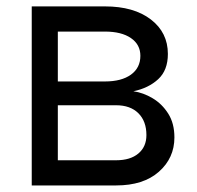

<svg xmlns="http://www.w3.org/2000/svg" viewBox="-20 -565 601 585"><path d="M76.7 0V-545.5H299.7Q387.8 -545.5 439.6 -505.7Q491.5 -465.9 491.5 -400.6Q491.5 -350.9 462 -323.7Q432.5 -296.5 386.4 -286.9Q416.5 -282.7 445.1 -265.6Q473.7 -248.6 492.5 -218.9Q511.4 -189.3 511.4 -146.3Q511.4 -83.5 464.1 -41.7Q416.9 0 333.8 0ZM156.2 -76.7H333.8Q377.1 -76.7 401.6 -97.3Q426.1 -117.9 426.1 -153.4Q426.1 -195.7 401.6 -220Q377.1 -244.3 333.8 -244.3H156.2ZM156.2 -316.8H299.7Q350.1 -316.8 378.9 -337.5Q407.7 -358.3 407.7 -394.9Q407.7 -429.3 378.9 -449Q350.1 -468.8 299.7 -468.8H156.2Z"/></svg>

Font: Inter Alia
Style: Regular
Weight: 400
Designer: Rasmus Andersson (Latin, Greek, Cyrillic etc.) and Evan from Shavian.info (Shavian, old style figures)
Foundry: Shavian.info
Version: Version 0.001;git-37ab20767